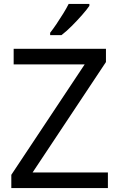

<svg xmlns="http://www.w3.org/2000/svg" viewBox="-20 -964 612 984"><path d="M533 0H38V-68L414 -634H50V-714H523V-646L147 -80H533ZM438 -934Q426 -916 401 -887.5Q376 -859 347.5 -830.5Q319 -802 295 -784H237V-796Q252 -815 269.5 -841Q287 -867 304 -894.5Q321 -922 332 -944H438Z"/></svg>

Font: Noto Sans Marchen
Style: Regular
Weight: 400
Designer: Monotype Design Team
Foundry: Monotype Imaging Inc.
Version: Version 2.003; ttfautohint (v1.8.4.7-5d5b)